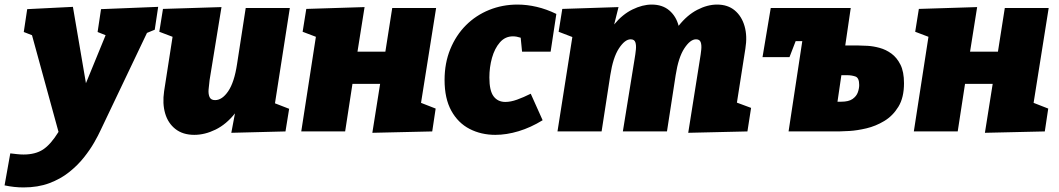

<svg xmlns="http://www.w3.org/2000/svg" viewBox="-79 -575 4633 840"><path d="M-59 236 -34 96Q-17 98 -3 99.5Q11 101 24 101Q76 101 109.5 79Q143 57 177 2L61 -421L25 -435L40 -535L240 -545L297 -211L383 -421L348 -435L363 -535L613 -545L598 -445L564 -431L361 -5Q351 17 333 48.5Q315 80 288 114Q261 148 223.5 178Q186 208 136.5 226.5Q87 245 24 245Q-17 245 -59 236Z M771 15Q721 15 688.5 -10.5Q656 -36 643.5 -79Q631 -122 639 -176L676 -414L618 -436L634 -536L890 -544L838 -225Q835 -203 833.5 -183Q832 -163 838 -150Q844 -137 862 -137Q893 -137 919.5 -176Q946 -215 958 -294L996 -540H1189L1124 -123L1186 -99L1170 0L933 6L949 -79Q911 -31 864 -8Q817 15 771 15Z M1239 0 1303 -414 1245 -436 1261 -536 1516 -544 1485 -349H1607L1637 -540H1829L1763 -125L1827 -100L1812 0L1550 6L1584 -208H1463L1431 0Z M2088 15Q2026 15 1975.5 -11Q1925 -37 1895.5 -90.5Q1866 -144 1866 -225Q1866 -299 1891 -360Q1916 -421 1959.5 -464.5Q2003 -508 2061 -531.5Q2119 -555 2185 -555Q2226 -555 2269 -545Q2312 -535 2355 -514L2330 -349H2205L2199 -410Q2181 -416 2165 -416Q2131 -416 2108 -389.5Q2085 -363 2073.5 -322Q2062 -281 2062 -236Q2062 -178 2080.5 -153.5Q2099 -129 2132 -129Q2155 -129 2183 -139Q2211 -149 2243 -165L2295 -49Q2243 -17 2190 -1Q2137 15 2088 15Z M2932 6 2983 -315Q2987 -338 2989 -358Q2991 -378 2986.5 -390.5Q2982 -403 2966 -403Q2941 -403 2915 -363.5Q2889 -324 2877 -246L2839 0H2646L2697 -315Q2701 -338 2703 -358Q2705 -378 2700.5 -390.5Q2696 -403 2680 -403Q2655 -403 2629 -363.5Q2603 -324 2591 -246L2553 0H2360L2425 -413L2365 -436L2381 -536L2627 -544L2608 -468Q2644 -512 2688 -533.5Q2732 -555 2772 -555Q2819 -555 2849 -529.5Q2879 -504 2890 -462Q2927 -509 2971.5 -532Q3016 -555 3058 -555Q3105 -555 3135.5 -529.5Q3166 -504 3178.5 -460.5Q3191 -417 3182 -362L3145 -126L3207 -103L3191 0Z M3371 0 3431 -395H3402L3375 -325H3257L3293 -540H3643L3619 -376H3676Q3692 -376 3717 -374.5Q3742 -373 3769.5 -365.5Q3797 -358 3821 -340.5Q3845 -323 3860.5 -292Q3876 -261 3876 -211Q3876 -148 3851.5 -108Q3827 -68 3789.5 -45.5Q3752 -23 3711.5 -13.5Q3671 -4 3637.5 -2Q3604 0 3590 0ZM3628 -246H3602L3585 -130H3601Q3634 -130 3651 -142Q3668 -154 3674 -171Q3680 -188 3680 -203Q3680 -235 3663 -240.5Q3646 -246 3628 -246Z M3919 0 3983 -414 3925 -436 3941 -536 4196 -544 4165 -349H4287L4317 -540H4509L4443 -125L4507 -100L4492 0L4230 6L4264 -208H4143L4111 0Z"/></svg>

Font: Bitter Black
Style: Italic
Weight: 900
Italic angle: -9°
Designer: Sol Matas, and Bitter project Authors
Foundry: Sol Matas
Version: Version 2.001